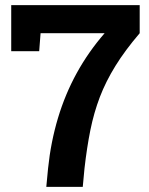

<svg xmlns="http://www.w3.org/2000/svg" viewBox="-20 -731 581 751"><path d="M310.5 -72.3 303.7 0H161.1L168 -72.3Q178.7 -175.8 207 -270Q262.7 -455.6 389.2 -601.1H138.7L133.3 -530.8H23.9V-710.9H526.4V-601.1Q469.2 -534.2 431.6 -473.4Q394 -412.6 370.6 -351.6Q347.2 -290 333.5 -222.2Q319.8 -154.3 310.5 -72.3Z"/></svg>

Font: Suwannaphum
Style: Bold
Weight: 700
Designer: Danh Hong
Version: Version 8.002; ttfautohint (v1.8.3)